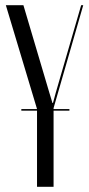

<svg xmlns="http://www.w3.org/2000/svg" viewBox="-20 -719 343 739"><path d="M70.1 -699H2.5L122.5 -299.5V0H186.2V-303.1L300.4 -699H292.4L194.6 -362L183.9 -322.6H181.9L170 -362ZM62.1 -293.1H247.2V-299.1H62.1Z"/></svg>

Font: Moniqa Black
Style: Regular
Weight: 900
Designer: Rajesh Rajput
Foundry: Rajesh Rajput
Version: Version 1.000